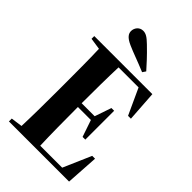

<svg xmlns="http://www.w3.org/2000/svg" viewBox="-257 -956 1045 1045"><g transform="rotate(45 266.0 -433.0)"><path d="M364 -721C337 -751 311 -781 262 -828C233 -856 217 -866 196 -866C167 -866 150 -841 150 -818C150 -799 160 -780 203 -761C243 -743 289 -728 351 -702ZM28 -636 95 -626C98 -549 98 -443 98 -354V-310C98 -219 97 -110 94 -31L28 -22V0H491L503 -188H481L411 -27H242C239 -106 238 -217 238 -310V-321H338L371 -224H392V-446H371L338 -350H238V-354C238 -444 239 -552 242 -630H396L465 -480H487L475 -657H28Z"/></g></svg>

Font: Source Serif 4 Display
Style: Bold
Weight: 700
Designer: Frank Grießhammer
Foundry: Adobe Systems Incorporated
Version: Version 4.004;hotconv 1.0.117;makeotfexe 2.5.65602